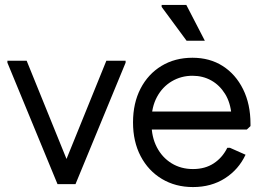

<svg xmlns="http://www.w3.org/2000/svg" viewBox="-20 -746 1075 778"><path d="M239 0V-76L411 -500H489V-492L286 0ZM213 0 10 -492V-500H88L260 -76V0Z M762 12Q691 12 636 -21Q581 -54 550 -113Q519 -172 519 -250Q519 -328 549.5 -387Q580 -446 634.5 -479Q689 -512 760 -512Q830 -512 882.5 -478.5Q935 -445 965 -384.5Q995 -324 995 -244V-235L980 -221H563V-294H951L918 -280Q914 -330 892 -365.5Q870 -401 836 -420Q802 -439 760 -439Q714 -439 676 -416.5Q638 -394 616 -353Q594 -312 594 -258V-245Q594 -191 615.5 -149.5Q637 -108 675 -84.5Q713 -61 762 -61Q811 -61 846 -84Q881 -107 901 -147H912L975 -119Q947 -59 891.5 -23.5Q836 12 762 12ZM810 -581H736L635 -718V-726H735Z"/></svg>

Font: Fustat
Style: Regular
Weight: 400
Designer: Mohamed Gaber, Khaled Hosny, Laura Garcia Mut
Foundry: Kief Type Foundry, Alif Type Foundry, Hard Type Foundry
Version: Version 1.007